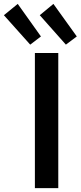

<svg xmlns="http://www.w3.org/2000/svg" viewBox="-95 -965 414 985"><path d="M84 0V-693H204V0ZM243 -736 109 -887 179 -945 299 -778ZM60 -736 -75 -887 -4 -945 115 -778Z"/></svg>

Font: Ubuntu Sans SemiBold
Style: Regular
Weight: 600
Designer: Dalton Maag Ltd
Foundry: Dalton Maag Ltd
Version: Version 1.006; ttfautohint (v1.8.4.7-5d5b)